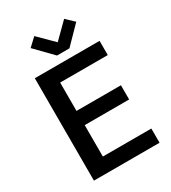

<svg xmlns="http://www.w3.org/2000/svg" viewBox="-218 -1028 1012 1137"><g transform="rotate(-30 287.5 -459.0)"><path d="M148.9 -867.2 203.1 -918 305.2 -816.9 407.2 -918 460.9 -867.2 347.2 -751H262.2ZM81.1 0V-700.2H523.9V-603H198.2V-409.2H502V-312H198.2V-97.2H529.8V0Z"/></g></svg>

Font: Post Grotesk Medium
Style: Medium
Weight: 500
Version: Version 1.0